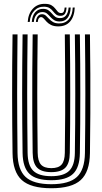

<svg xmlns="http://www.w3.org/2000/svg" viewBox="-20 -981 539 1010"><path d="M250 9.2Q142 9.2 94.6 -33.8Q47.2 -76.8 46 -175.5Q45 -249.2 44.4 -325.8Q43.8 -402.2 43.8 -480.8Q43.8 -559.2 44.2 -639.2Q44.8 -719.2 46 -800H72.2Q71.5 -725 70.9 -647.2Q70.2 -569.5 70.2 -490.6Q70.2 -411.8 70.8 -332.8Q71.2 -253.8 72.2 -176Q73.5 -88 114.8 -50Q156 -12 250 -12Q343.5 -12 384.5 -50Q425.5 -88 426.8 -176Q427.8 -253.2 428.4 -331.4Q429 -409.5 429 -487.9Q429 -566.2 428.4 -644.5Q427.8 -722.8 426.8 -800H453.2Q454.8 -697 455.2 -592.6Q455.8 -488.2 455.2 -383.6Q454.8 -279 453.2 -175.5Q451.8 -76.8 404.6 -33.8Q357.5 9.2 250 9.2ZM250 -33Q170 -33 135 -66.4Q100 -99.8 98.8 -176.2Q97.8 -255.5 97.1 -333.9Q96.5 -412.2 96.5 -490Q96.5 -567.8 97.1 -645.2Q97.8 -722.8 98.8 -800H125.2Q124.2 -723.2 123.6 -645.8Q123 -568.2 123 -490.1Q123 -412 123.6 -333.6Q124.2 -255.2 125.2 -176.5Q126.2 -111 155.1 -82.6Q184 -54.2 250 -54.2Q315.2 -54.2 344.1 -82.6Q373 -111 373.8 -176.5Q375 -254 375.5 -332Q376 -410 376 -488.2Q376 -566.5 375.5 -644.6Q375 -722.8 373.8 -800H400.2Q401.5 -721.5 402 -643.4Q402.5 -565.2 402.5 -487.2Q402.5 -409.2 402 -331.5Q401.5 -253.8 400.2 -176.2Q399.2 -99.8 364.2 -66.4Q329.2 -33 250 -33ZM250 -75.5Q198.2 -75.5 175.4 -99Q152.5 -122.5 151.8 -177Q150.2 -282.5 149.8 -386.2Q149.2 -490 149.8 -593.4Q150.2 -696.8 151.8 -800H178.2Q177.2 -725 176.6 -647.2Q176 -569.5 176 -490.8Q176 -412 176.6 -333.2Q177.2 -254.5 178.2 -177.2Q178.8 -134.2 195.4 -115.4Q212 -96.5 250 -96.5Q287.8 -96.5 304.1 -115.4Q320.5 -134.2 321 -177.2Q322.5 -281 322.9 -385Q323.2 -489 322.8 -593Q322.2 -697 321 -800H347.2Q348.5 -721.2 349 -643.1Q349.5 -565 349.5 -487.2Q349.5 -409.5 349 -332Q348.5 -254.5 347.2 -177Q346.8 -122.5 324 -99Q301.2 -75.5 250 -75.5ZM125.8 -865.5Q128.5 -909.2 153.2 -935.5Q178 -961.8 217.2 -960.8Q239 -960.5 251 -953.1Q263 -945.8 270.1 -936.4Q277.2 -927 283.8 -919.8Q290.2 -912.5 301 -912.2Q310.8 -912 314.9 -919.1Q319 -926.2 320.2 -941.5H330Q328.8 -919.2 321.4 -908.4Q314 -897.5 297.8 -897.8Q283.5 -897.8 275 -904.9Q266.5 -912 259.2 -921.4Q252 -930.8 241.5 -938Q231 -945.2 212.5 -945.8Q180.5 -946.5 159.5 -924Q138.5 -901.5 136.5 -865.5ZM147.2 -865.5Q149.5 -899.5 166.1 -917.4Q182.8 -935.2 208 -934.5Q225 -934 235.1 -926.6Q245.2 -919.2 253 -909.9Q260.8 -900.5 270 -893.2Q279.2 -886 295 -885.8Q315.5 -885.2 327.1 -899.4Q338.8 -913.5 341 -941.5H351.8Q350.2 -905.5 335.1 -886.5Q320 -867.5 293.2 -868Q275.2 -868.2 264 -875.6Q252.8 -883 244.4 -892.6Q236 -902.2 227 -909.8Q218 -917.2 204 -917.5Q184.8 -918.2 172.1 -903.6Q159.5 -889 158.2 -865.5ZM168.8 -865.5Q170.2 -885 179.2 -895.9Q188.2 -906.8 201.8 -906.2Q213 -906 221.1 -898.8Q229.2 -891.5 237.9 -882Q246.5 -872.5 258.6 -865.2Q270.8 -858 290 -857.8Q323 -857 342.2 -880Q361.5 -903 362.5 -941.5H373.2Q371.2 -893.8 348.6 -867.8Q326 -841.8 285.2 -842.2Q262.5 -842.5 248.4 -849.8Q234.2 -857 225.6 -866.4Q217 -875.8 210.6 -883.1Q204.2 -890.5 197 -891Q190 -891.5 184.6 -884.8Q179.2 -878 178.8 -865.5Z"/></svg>

Font: Big Shoulders Inline Text Thin ExtraBold
Style: Regular
Weight: 800
Version: Version 2.002